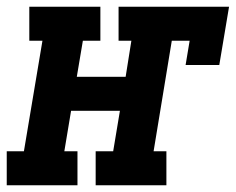

<svg xmlns="http://www.w3.org/2000/svg" viewBox="-61 -550 700 570"><path d="M-41 0V-101H10L65 -429H26V-530H237V-429H185L167 -322H312L329 -429H291V-530H619L590 -357H490L502 -429H449L395 -101H433V0H223V-101H275L295 -221H150L130 -101H169V0Z"/></svg>

Font: Iosevka Curly Slab ExObl
Style: Bold
Weight: 700
Width: 7
Italic angle: -9°
Monospace: yes
Designer: Belleve Invis
Foundry: Belleve Invis
Version: Version 11.0.0; ttfautohint (v1.8.3)